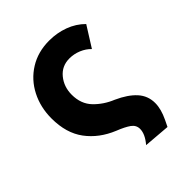

<svg xmlns="http://www.w3.org/2000/svg" viewBox="-198 -646 927 927"><g transform="rotate(-45 266.0 -182.5)"><path d="M444 43Q444 -6 411.5 -42Q379 -78 317 -106Q263 -128 225 -167.5Q187 -207 187 -270Q187 -324 219 -363Q251 -402 303 -402Q334 -402 363 -390Q392 -378 412 -357L478 -462Q443 -497 395.5 -514.5Q348 -532 295 -532Q218 -532 159.5 -495.5Q101 -459 69 -396.5Q37 -334 37 -258Q37 -158 85 -93.5Q133 -29 216 5Q259 22 281.5 38Q304 54 304 80Q304 115 269 156L404 167Q408 159 420 134Q432 109 438 86.5Q444 64 444 43Z"/></g></svg>

Font: Geom
Style: Bold
Weight: 700
Version: Version 1.102